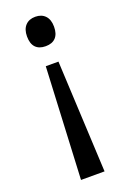

<svg xmlns="http://www.w3.org/2000/svg" viewBox="-142 -596 553 827"><g transform="rotate(-20 134.5 -182.0)"><path d="M104 -330.1H162.1L187 182.1H79.1ZM195.8 -478Q195.8 -445.3 179.9 -428.2Q164.1 -411.1 133.8 -411.1Q103.5 -411.1 87.6 -428Q71.8 -444.8 71.8 -478Q71.8 -510.3 88.4 -528.1Q105 -545.9 133.8 -545.9Q162.6 -545.9 179.2 -528.3Q195.8 -510.7 195.8 -478Z"/></g></svg>

Font: NotoPenekeko
Style: Regular
Weight: 400
Designer: Monotype Design team
Foundry: Monotype Imaging Inc.
Version: Version 1.04